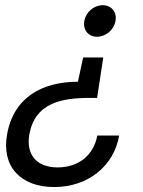

<svg xmlns="http://www.w3.org/2000/svg" viewBox="-20 -576 559 752"><path d="M192.5 156.6C323.3 156.6 425.6 75.8 446.8 -45.2H361.1C346.6 32.9 286.8 79.7 205.3 79.7C124 79.7 81.2 30.4 94.9 -49.4C116.8 -171.3 217.3 -192.5 331.6 -192.5H360.4L384.4 -351H305.7L285.2 -255.9C146.1 -255.6 33.6 -195.8 7.7 -49.4C-14.9 77.4 61.7 156.6 192.5 156.6ZM382 -555.6C348.1 -555.6 316.2 -528.8 310.2 -493.9C304.2 -459 326 -432.1 359.9 -432.1C394.5 -432.1 426.4 -459 432.4 -493.9C438.5 -528.8 416.6 -555.6 382 -555.6Z"/></svg>

Font: Poppins Devanagari Thin
Style: Italic
Weight: 100
Italic angle: -10°
Designer: Ninad Kale (Devanagari), Jonny Pinhorn (Latin)
Foundry: Indian Type Foundry
Version: 4.005